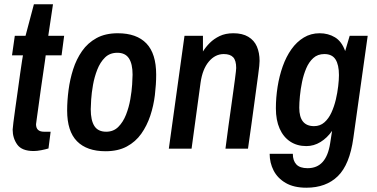

<svg xmlns="http://www.w3.org/2000/svg" viewBox="-20 -693 1756 895"><path d="M137 11Q82 11 60.5 -19Q39 -49 39 -89Q39 -95 42.5 -122.5Q46 -150 51.5 -189.5Q57 -229 63 -271Q69 -313 74 -350.5Q79 -388 83 -411.5Q87 -435 87 -435H36L49 -526H99L138 -673H227L205 -526H279L267 -435H193Q193 -435 190 -412Q187 -389 181.5 -353.5Q176 -318 170.5 -278Q165 -238 160 -201.5Q155 -165 151.5 -140.5Q148 -116 148 -114Q148 -79 185 -79H216L206 -1Q193 3 173 7Q153 11 137 11Z M472 12Q385 12 339 -34.5Q293 -81 293 -178Q293 -223 299.5 -273Q306 -323 321 -370Q336 -417 362.5 -455Q389 -493 430 -515.5Q471 -538 529 -538Q617 -538 662.5 -490.5Q708 -443 708 -345Q708 -300 702 -250Q696 -200 680.5 -153.5Q665 -107 638.5 -69.5Q612 -32 571 -10Q530 12 472 12ZM475 -79Q509 -79 531.5 -101.5Q554 -124 567.5 -158.5Q581 -193 587.5 -230.5Q594 -268 596 -299Q598 -330 598 -345Q598 -395 581 -421Q564 -447 527 -447Q492 -447 469.5 -425Q447 -403 433.5 -368.5Q420 -334 413.5 -297Q407 -260 405 -229Q403 -198 403 -184Q403 -132 420 -105.5Q437 -79 475 -79Z M767 0 840 -526H926V-453Q939 -474 958 -493Q977 -512 1004 -525Q1031 -538 1068 -538Q1110 -538 1137.5 -521.5Q1165 -505 1177.5 -476Q1190 -447 1190 -409Q1190 -401 1188.5 -385Q1187 -369 1183.5 -344.5Q1180 -320 1175.5 -285.5Q1171 -251 1165 -208Q1159 -165 1152 -113Q1145 -61 1136 0H1031Q1038 -57 1045 -106Q1052 -155 1057.5 -195Q1063 -235 1067.5 -267Q1072 -299 1075 -322Q1078 -345 1079.5 -358.5Q1081 -372 1081 -376Q1081 -411 1067 -426Q1053 -441 1023 -441Q983 -441 953.5 -406Q924 -371 915 -308L873 0Z M1408 182Q1350 182 1312 160Q1274 138 1255.5 102Q1237 66 1237 24H1345Q1345 56 1361.5 73.5Q1378 91 1414 91Q1458 91 1484 62Q1510 33 1519 -25L1528 -83Q1505 -50 1474 -31Q1443 -12 1408 -12Q1365 -12 1333 -33Q1301 -54 1283.5 -93.5Q1266 -133 1266 -188Q1266 -238 1274 -288.5Q1282 -339 1298 -384Q1314 -429 1338.5 -463.5Q1363 -498 1396 -518Q1429 -538 1470 -538Q1510 -538 1541.5 -519Q1573 -500 1589 -455L1610 -526H1694L1627 -49Q1610 74 1555 128Q1500 182 1408 182ZM1444 -105Q1472 -105 1492 -122.5Q1512 -140 1525 -168.5Q1538 -197 1545.5 -229Q1553 -261 1556.5 -291.5Q1560 -322 1560 -343Q1560 -391 1544 -416Q1528 -441 1492 -441Q1461 -441 1440.5 -422.5Q1420 -404 1407.5 -374.5Q1395 -345 1388 -311Q1381 -277 1378 -245Q1375 -213 1375 -191Q1375 -105 1444 -105Z"/></svg>

Font: Archivo Narrow SemiBold
Style: Italic
Weight: 600
Italic angle: -8°
Designer: Hector Gatti
Foundry: Omnibus-Type
Version: Version 3.002